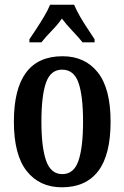

<svg xmlns="http://www.w3.org/2000/svg" viewBox="-20 -786 529 816"><path d="M243 10Q148 10 93.5 -59Q39 -128 39 -269Q39 -547 246 -547Q341 -547 395.5 -478.5Q450 -410 450 -269Q450 -128 397.5 -59Q345 10 243 10ZM245 -46Q294 -46 313.5 -103Q333 -160 333 -269Q333 -379 313.5 -434.5Q294 -490 244 -490Q195 -490 175.5 -434.5Q156 -379 156 -269Q156 -160 176 -103Q196 -46 245 -46ZM105 -619Q118 -638 135 -664Q152 -690 168 -717Q184 -744 193 -766H295Q304 -744 319.5 -717Q335 -690 352.5 -664Q370 -638 382 -619V-606H331Q315 -626 288.5 -654Q262 -682 243 -707Q225 -681 199.5 -655Q174 -629 156 -606H105Z"/></svg>

Font: Noto Serif Myanmar ExtraCondensed SemiBold
Style: Regular
Weight: 600
Width: 2
Designer: Ben Mitchell and the Monotype Design Team
Foundry: Monotype Imaging Inc.
Version: Version 2.106; ttfautohint (v1.8.4.7-5d5b)